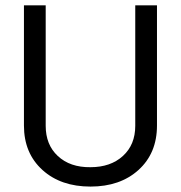

<svg xmlns="http://www.w3.org/2000/svg" viewBox="-20 -686 675 716"><path d="M484.4 -666H565.4V-217.8Q565.4 -114.3 496.1 -51.8Q427.7 9.8 317.4 9.8Q207 9.8 138.7 -51.8Q69.3 -114.3 69.3 -217.8V-666H150.4V-216.8Q150.4 -146.5 195.3 -104.5Q241.2 -61.5 317.4 -62.5Q392.6 -62.5 438.5 -104.5Q484.4 -146.5 484.4 -216.8Z"/></svg>

Font: BF_TEXT
Style: Regular
Weight: 400
Foundry: EA DICE
Version: Version 1.404